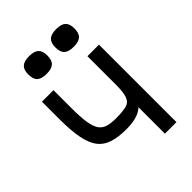

<svg xmlns="http://www.w3.org/2000/svg" viewBox="-241 -967 1083 1083"><g transform="rotate(-45 300.0 -425.5)"><path d="M425 0V-211Q403 -190 369 -180.5Q335 -171 290 -171Q226 -171 182 -185Q138 -199 112 -232.5Q86 -266 74 -326Q62 -386 62 -477V-618H154V-477Q154 -406 160.5 -362Q167 -318 182.5 -295Q198 -272 224.5 -264Q251 -256 290 -256Q345 -256 374 -263.5Q403 -271 414 -300Q425 -329 425 -392V-618H517V0ZM408 -710Q368 -710 350 -726.5Q332 -743 332 -781Q332 -818 350 -834.5Q368 -851 408 -851Q448 -851 466 -834.5Q484 -818 484 -781Q484 -743 466 -726.5Q448 -710 408 -710ZM192 -710Q152 -710 134 -726.5Q116 -743 116 -781Q116 -818 134 -834.5Q152 -851 192 -851Q232 -851 250 -834.5Q268 -818 268 -781Q268 -743 250 -726.5Q232 -710 192 -710Z"/></g></svg>

Font: Victor Mono SemiBold
Style: Regular
Weight: 600
Monospace: yes
Designer: Rune Bjørnerås
Version: Version 1.561;gftools[0.9.30]